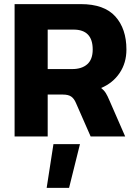

<svg xmlns="http://www.w3.org/2000/svg" viewBox="-20 -664 666 934"><path d="M51 0V-644H373Q487 -644 541 -584Q595 -524 595 -423Q595 -358 562 -309Q529 -260 472 -236Q486 -225 494.5 -211.5Q503 -198 513 -174L589 0H421L349 -164Q340 -185 326 -194.5Q312 -204 286 -204H212V0ZM212 -328H331Q378 -328 404.5 -351.5Q431 -375 431 -423Q431 -520 338 -520H212ZM207 250 240 37H369L316 250Z"/></svg>

Font: Kanit SemiBold
Style: Regular
Weight: 600
Designer: Katatrad Team
Foundry: CadsonDemak
Version: Version 2.000; ttfautohint (v1.8.3)